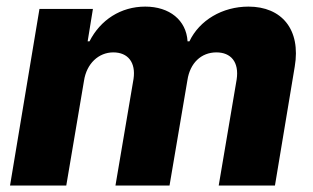

<svg xmlns="http://www.w3.org/2000/svg" viewBox="-20 -573 967 593"><path d="M11 0H184.7L239.3 -322.8C247.2 -376.8 284.8 -411.2 329.9 -411.2C375.4 -411.2 399.9 -380 392.4 -329.2L336.6 0H503.6L558.9 -325.6C566.8 -377.8 600.9 -411.2 648.4 -411.2C692.8 -411.2 719.1 -381.7 710.9 -327.4L655.5 0H829.2L890.3 -367.2C909.8 -482.2 849.8 -552.6 747.5 -552.6C666.5 -552.6 595.9 -510.3 565 -445.3H559.3C555.4 -510.7 503.6 -552.6 428.6 -552.6C353.3 -552.6 290.1 -511.7 256.4 -445.3H250.7L267 -545.5H101.9Z"/></svg>

Font: TID UI Extra Bold
Style: Italic
Weight: 800
Italic angle: -9.39999°
Designer: The TID Project Authors
Foundry: Bakken & Bæck
Version: Version 1.001;hotconv 1.0.109;makeotfexe 2.5.65596